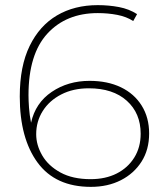

<svg xmlns="http://www.w3.org/2000/svg" viewBox="-20 -724 636 748"><path d="M334 4Q196 4 126.5 -90.5Q57 -185 57 -348Q57 -466 95.5 -545Q134 -624 202 -664Q270 -704 361 -704Q404 -704 443.5 -696.5Q483 -689 514 -669L499 -642Q473 -659 437 -666Q401 -673 361 -673Q238 -673 164.5 -593Q91 -513 91 -353Q91 -333 93 -304.5Q95 -276 101 -246Q118 -323 181.5 -366Q245 -409 329 -409Q399 -409 451 -384Q503 -359 532 -312.5Q561 -266 561 -204Q561 -141 531.5 -94.5Q502 -48 451 -22Q400 4 334 4ZM333 -26Q391 -26 434.5 -48Q478 -70 503 -110Q528 -150 528 -203Q528 -283 474 -331.5Q420 -380 326 -380Q265 -380 218.5 -356Q172 -332 146.5 -291.5Q121 -251 121 -201Q121 -159 144.5 -118.5Q168 -78 215.5 -52Q263 -26 333 -26Z"/></svg>

Font: Montserrat ExtraLight
Style: Regular
Weight: 200
Designer: Julieta Ulanovsky
Foundry: Julieta Ulanovsky
Version: Version 9.000; ttfautohint (v1.8.4.7-5d5b)